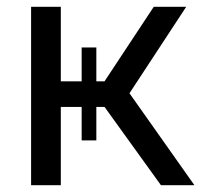

<svg xmlns="http://www.w3.org/2000/svg" viewBox="-20 -542 605 562"><path d="M71 0V-522H158V-304H219V-403H262V-304H286L430 -522H525L359 -269L549 0H451L286 -229H262V-131H219V-229H158V0Z"/></svg>

Font: Rising Sun
Style: Regular
Weight: 400
Designer: Matt McInerney, Pablo Impallari, Rodrigo Fuenzalida (Raleway font), Stephen Hutchings (Greek), Cristiano Sobral (main ch
Foundry: The Rising Sun Project Authors
Version: Version 4.327; ttfautohint (v1.8.4.7-5d5b-dirty)